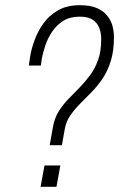

<svg xmlns="http://www.w3.org/2000/svg" viewBox="-20 -718 461 738"><path d="M171 -160 183 -227Q189 -263 205 -289Q221 -315 242.5 -337Q264 -359 285.5 -381Q307 -403 326 -428.5Q345 -454 357 -487.5Q369 -521 369 -568Q369 -590 362 -609.5Q355 -629 337 -641.5Q319 -654 286 -654Q249 -654 223.5 -638Q198 -622 181 -597Q164 -572 154.5 -544Q145 -516 141 -494Q140 -487 139 -480Q138 -473 137 -466H91Q92 -477 96.5 -504Q101 -531 113 -564Q125 -597 146.5 -627.5Q168 -658 202.5 -678Q237 -698 287 -698Q328 -698 353.5 -686.5Q379 -675 393.5 -656Q408 -637 413 -616Q418 -595 418 -574Q418 -523 406 -484Q394 -445 374 -415.5Q354 -386 331 -363Q308 -340 287 -318.5Q266 -297 250 -274Q234 -251 229 -222L218 -160ZM136 0 151 -82H212L197 0Z"/></svg>

Font: Archivo Condensed Thin
Style: Italic
Weight: 250
Width: 3
Italic angle: -10°
Designer: Hector Gatti
Foundry: Omnibus-Type
Version: Version 2.001